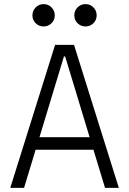

<svg xmlns="http://www.w3.org/2000/svg" viewBox="-20 -911 626 931"><path d="M29.8 0 247.1 -693.4H338.9L556.2 0H489.3L433.1 -185.1H152.8L96.7 0ZM171.4 -245.6H414.6L295.9 -637.2H290ZM191.4 -782.7Q168.9 -782.7 153.1 -798.3Q137.2 -814 137.2 -836.4Q137.2 -859.4 153.1 -875.2Q168.9 -891.1 191.4 -891.1Q213.9 -891.1 229.7 -875.2Q245.6 -859.4 245.6 -836.4Q245.6 -814 229.7 -798.3Q213.9 -782.7 191.4 -782.7ZM394.5 -782.7Q372.1 -782.7 356.2 -798.3Q340.3 -814 340.3 -836.4Q340.3 -859.4 356.2 -875.2Q372.1 -891.1 394.5 -891.1Q417 -891.1 432.9 -875.2Q448.7 -859.4 448.7 -836.4Q448.7 -814 432.9 -798.3Q417 -782.7 394.5 -782.7Z"/></svg>

Font: Cascadia Code NF Light
Style: Regular
Weight: 300
Monospace: yes
Designer: Aaron Bell
Foundry: Saja Typeworks
Version: Version 2404.023; ttfautohint (v1.8.4)